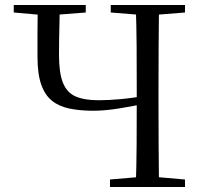

<svg xmlns="http://www.w3.org/2000/svg" viewBox="-20 -748 812 768"><path d="M160 -687 35 -698V-728H323V-698L181 -687ZM353 -305Q301 -305 259 -313.5Q217 -322 188.5 -344.5Q160 -367 145 -409.5Q130 -452 130 -520Q130 -572 130 -624Q130 -676 131 -728H219Q219 -696 218 -661Q217 -626 216.5 -591.5Q216 -557 216 -528Q216 -456 232 -416.5Q248 -377 283 -362Q318 -347 375 -347Q413 -347 463 -351.5Q513 -356 571 -367V-336Q516 -324 458 -314.5Q400 -305 353 -305ZM420 0V-30L561 -42H582L720 -30V0ZM523 0Q526 -84 526.5 -168.5Q527 -253 527 -342V-391Q527 -476 526.5 -560.5Q526 -645 523 -728H616Q615 -645 614.5 -560.5Q614 -476 614 -391V-337Q614 -252 614.5 -168Q615 -84 616 0ZM561 -687 423 -698V-728H720V-698L582 -687Z"/></svg>

Font: Noto Serif JP
Style: Regular
Weight: 400
Designer: Ryoko NISHIZUKA  (kana & ideographs); Frank Grießhammer (Latin, Greek & Cyrillic); Wenlong ZHANG  (bopomofo); Sandoll Co
Foundry: Adobe
Version: Version 2.003-H1;hotconv 1.1.1;makeotfexe 2.6.0